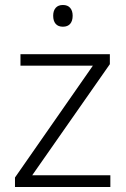

<svg xmlns="http://www.w3.org/2000/svg" viewBox="-20 -749 503 769"><path d="M422 0H40V-38L352 -486H62V-532H420V-492L109 -47H422ZM232 -729Q251 -729 261 -717.5Q271 -706 271 -686Q271 -665 261 -653.5Q251 -642 232 -642Q213 -642 203 -653.5Q193 -665 193 -686Q193 -706 203 -717.5Q213 -729 232 -729Z"/></svg>

Font: Noto Sans Devanagari Light
Style: Regular
Weight: 300
Version: Version 2.003